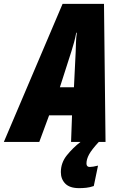

<svg xmlns="http://www.w3.org/2000/svg" viewBox="-77 -737 625 997"><path d="M234 -284 294 -471Q302 -496 308 -518.5Q314 -541 319 -567H322Q318 -539 317.5 -515.5Q317 -492 316 -468L307 -284ZM-57 0H127L178 -138H297L292 0H471L463 -717H248ZM334 240Q352 240 371 238Q390 236 410 229L432 123Q404 130 389 130Q372 130 372 112Q372 90 385.5 65Q399 40 436 0H341Q302 30 270.5 69Q239 108 239 157Q239 193 262 216.5Q285 240 334 240Z"/></svg>

Font: Noto Sans Display Condensed Black
Style: Italic
Weight: 900
Width: 3
Italic angle: -192°
Designer: Monotype Design Team
Foundry: Monotype Imaging Inc.
Version: Version 1.900